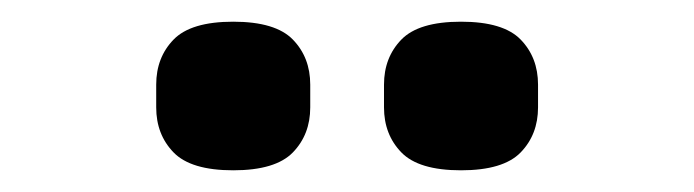

<svg xmlns="http://www.w3.org/2000/svg" viewBox="-20 -762 640 177"><path d="M195 -605Q156 -605 140 -621.5Q124 -638 124 -663V-684Q124 -709 140 -725.5Q156 -742 195 -742Q234 -742 250 -725.5Q266 -709 266 -684V-663Q266 -638 250 -621.5Q234 -605 195 -605ZM405 -605Q366 -605 350 -621.5Q334 -638 334 -663V-684Q334 -709 350 -725.5Q366 -742 405 -742Q444 -742 460 -725.5Q476 -709 476 -684V-663Q476 -638 460 -621.5Q444 -605 405 -605Z"/></svg>

Font: IBM Plex Sans SmBld
Style: Regular
Weight: 600
Designer: Mike Abbink, Paul van der Laan, Pieter van Rosmalen
Foundry: Bold Monday
Version: Version 3.005